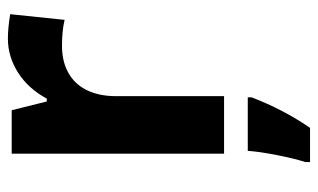

<svg xmlns="http://www.w3.org/2000/svg" viewBox="-182 -414 817 494"><g transform="rotate(-90 227.0 -167.5)"><path d="M78.1 -546.4H189.9L212.4 -456.1H219.7Q245.6 -503.9 286.6 -530Q327.6 -556.2 374.5 -556.2Q400.4 -556.2 437 -550.3L422.4 -410.2Q395 -417 356 -417Q318.4 -417 290.8 -403.1Q263.2 -389.2 247.1 -363.3Q226.1 -328.6 226.1 -278.3V0H78.1ZM85.4 61H223.1V70.8Q191.4 153.3 144.5 221.2H56.6V209Q65.4 181.6 74.2 137.5Q83 93.3 85.4 61Z"/></g></svg>

Font: Viking Open Sans
Style: Bold
Weight: 700
Foundry: Ascender Corporation
Version: Version 2.001